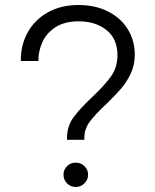

<svg xmlns="http://www.w3.org/2000/svg" viewBox="-20 -737 618 765"><path d="M347 -350Q397 -397 422.5 -433Q448 -469 448 -517Q448 -582 404.5 -617Q361 -652 293 -652Q237 -652 201 -628.5Q165 -605 149 -569.5Q133 -534 133 -497V-494H63V-498Q63 -559 91 -609Q119 -659 171 -688Q223 -717 293 -717Q360 -717 411 -691Q462 -665 489.5 -620Q517 -575 517 -519Q517 -478 501 -444Q485 -410 463 -384.5Q441 -359 404 -323Q359 -281 337.5 -252Q316 -223 316 -187V-180H247V-187Q247 -234 272.5 -269Q298 -304 347 -350ZM233 -41Q233 -61 247 -75Q261 -89 282 -89Q302 -89 316.5 -75Q331 -61 331 -41Q331 -21 316.5 -6.5Q302 8 282 8Q261 8 247 -6.5Q233 -21 233 -41Z"/></svg>

Font: Lopes Sans Light
Style: Regular
Weight: 300
Designer: Gabriel Lam, Diego Maldonado
Foundry: TypeRant, Foresti Design
Version: Version 4.000